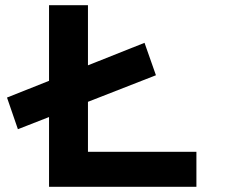

<svg xmlns="http://www.w3.org/2000/svg" viewBox="-20 -720 878 740"><path d="M49 -222 7 -344 537 -555 581 -430ZM169 0V-700H319V-135H737V0Z"/></svg>

Font: Lexend Peta SemiBold
Style: Regular
Weight: 600
Designer: Bonnie Shaver-Troup, Thomas Jockin
Foundry: Lexend
Version: Version 1.007